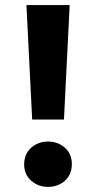

<svg xmlns="http://www.w3.org/2000/svg" viewBox="-20 -720 378 755"><path d="M106.5 -250 84 -700H254L231.5 -250ZM169 15Q131 15 103 -9.2Q75 -33.5 75 -74Q75 -101.5 87.8 -121.5Q100.5 -141.5 122 -152.5Q143.5 -163.5 169 -163.5Q207.5 -163.5 235 -139.2Q262.5 -115 262.5 -74Q262.5 -46.5 249.8 -26.5Q237 -6.5 215.8 4.2Q194.5 15 169 15Z"/></svg>

Font: Geologica Cursive SemiBold
Style: Regular
Weight: 600
Designer: Sindre Bremnes, Frode Helland
Foundry: Monokrom Skriftforlag AS
Version: Version 1.010;gftools[0.9.28]